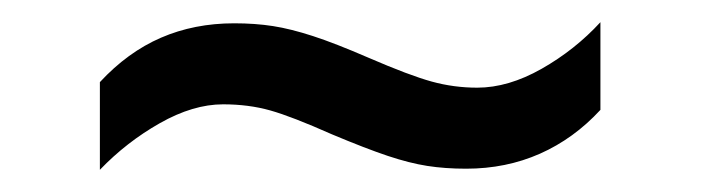

<svg xmlns="http://www.w3.org/2000/svg" viewBox="-20 -409 632 173"><path d="M70 -335Q95 -362 125 -375Q155 -388 191 -388Q210 -388 226 -385.5Q242 -383 262 -376.5Q282 -370 312 -357Q349 -341 369 -335.5Q389 -330 410 -330Q438 -330 468 -347Q498 -364 521 -389V-310Q497 -284 466.5 -270.5Q436 -257 400 -257Q381 -257 365 -259.5Q349 -262 329.5 -268.5Q310 -275 279 -288Q243 -304 223.5 -309.5Q204 -315 181 -315Q154 -315 124 -298Q94 -281 70 -256Z"/></svg>

Font: hexlkorean05
Style: Book
Weight: 400
Designer: Jelle Bosma - Monotype Design Team
Foundry: Monotype Imaging Inc.
Version: Version 2.003